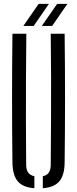

<svg xmlns="http://www.w3.org/2000/svg" viewBox="-20 -976 402 1002"><path d="M44.9 -127.8Q42.9 -295.5 42.9 -464Q42.9 -632.4 44.9 -800H117.4Q116.2 -688.4 115.6 -573.2Q114.9 -458.1 115.3 -343.3Q115.6 -228.5 116.6 -116.5Q116.6 -90 127.1 -75.4Q137.5 -60.8 159.4 -56.2V6.3Q99 1.7 72.5 -30Q46 -61.7 44.9 -127.8ZM203.4 6.3V-56.2Q224.9 -60.8 234.8 -75.4Q244.8 -90 244.8 -116.5Q245.8 -228.5 246.3 -343.3Q246.9 -458.1 246.6 -573.2Q246.4 -688.4 244.8 -800H317.3Q319.4 -632.4 319.4 -464Q319.4 -295.5 317.3 -127.8Q316.6 -61.7 289.9 -30Q263.3 1.7 203.4 6.3ZM101.9 -840.6 181.7 -955.8H235.3L155.8 -840.6ZM198.3 -840.6 278.1 -955.8H331.6L252.2 -840.6Z"/></svg>

Font: Big Shoulders Stencil Display SC Thin
Style: Regular
Weight: 100
Designer: Patric King
Foundry: XO Type Co
Version: Version 2.001